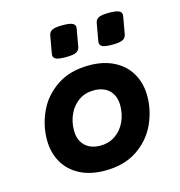

<svg xmlns="http://www.w3.org/2000/svg" viewBox="-102 -757 804 857"><g transform="rotate(-15 300.0 -328.0)"><path d="M320.8 -641.1Q320.8 -637.2 320.3 -634.8L306.2 -554.7Q303.2 -537.6 289.1 -530.8Q274.9 -523.9 240.7 -523.9Q209.5 -523.9 196.5 -529.5Q183.6 -535.2 183.6 -548.3Q183.6 -552.2 184.1 -554.7L198.2 -634.8Q201.2 -651.9 215.1 -658.7Q229 -665.5 263.2 -665.5Q293.9 -665.5 307.4 -659.7Q320.8 -653.8 320.8 -641.1ZM535.6 -641.1Q535.6 -637.2 535.2 -634.8L521 -554.7Q518.1 -537.6 503.9 -530.8Q489.7 -523.9 455.6 -523.9Q424.3 -523.9 411.4 -529.5Q398.4 -535.2 398.4 -548.3Q398.4 -552.2 398.9 -554.7L413.1 -634.8Q416 -651.9 429.9 -658.7Q443.8 -665.5 478 -665.5Q508.8 -665.5 522.2 -659.7Q535.6 -653.8 535.6 -641.1ZM546.9 -262.2Q546.9 -195.8 518.1 -133.3Q489.3 -70.8 429 -30Q368.7 10.7 279.3 10.7Q212.4 10.7 163.6 -14.6Q114.7 -40 89.1 -85.2Q63.5 -130.4 63.5 -189Q63.5 -255.4 92.3 -317.9Q121.1 -380.4 181.4 -421.1Q241.7 -461.9 331.1 -461.9Q397.9 -461.9 446.8 -436.5Q495.6 -411.1 521.2 -366Q546.9 -320.8 546.9 -262.2ZM190.9 -198.2Q190.9 -153.8 216.8 -128.2Q242.7 -102.5 288.1 -102.5Q328.1 -102.5 357.9 -123.3Q387.7 -144 403.6 -178.5Q419.4 -212.9 419.4 -252.9Q419.4 -297.4 393.6 -323Q367.7 -348.6 322.3 -348.6Q282.2 -348.6 252.4 -327.9Q222.7 -307.1 206.8 -272.7Q190.9 -238.3 190.9 -198.2Z"/></g></svg>

Font: Courier Prime Sans
Style: Bold Italic
Weight: 700
Italic angle: -10°
Designer: Alan Dague-Greene
Foundry: Quote-Unquote Apps
Version: Version 3.020